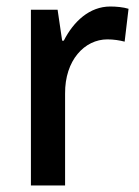

<svg xmlns="http://www.w3.org/2000/svg" viewBox="-20 -570 428 590"><path d="M319 -550C255 -550 206 -504 176 -445H171L157 -540H75V0H180V-282C179 -385 240 -449 310 -449C329 -449 348 -446 363 -442L375 -543C359 -548 337 -550 319 -550Z"/></svg>

Font: Noto Sans Bengali SemiCondensed Medium
Style: Regular
Weight: 500
Width: 4
Designer: Joana Ranito - Universal Thirst; Jelle Bosma - Monotype Design Team
Foundry: Universal Thirst ehf.
Version: Version 3.000